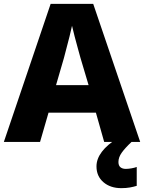

<svg xmlns="http://www.w3.org/2000/svg" viewBox="-20 -737 748 997"><path d="M521 0 478 -152H232L188 0H0L243 -717H464L708 0ZM398 -436Q393 -454 384.5 -485Q376 -516 367.5 -548Q359 -580 354 -603Q349 -580 341 -547.5Q333 -515 324.5 -484Q316 -453 312 -436L271 -295H440ZM595 104Q595 123 605.5 131.5Q616 140 633 140Q647 140 663.5 137Q680 134 690 130V228Q674 233 654.5 236.5Q635 240 610 240Q553 240 517 209Q481 178 481 127Q481 49 593 -21L663 0Q629 32 612 56Q595 80 595 104Z"/></svg>

Font: Noto Sans Thaana ExtraBold
Style: Regular
Weight: 800
Designer: David Williams
Foundry: Google Inc.
Version: Version 3.001; ttfautohint (v1.8.4.7-5d5b)